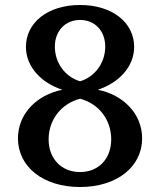

<svg xmlns="http://www.w3.org/2000/svg" viewBox="-20 -735 640 770"><path d="M52 -180C52 -67 152 15 301 15C450 15 550 -67 550 -180C550 -279 474 -355 372 -375C455 -402 518 -466 518 -547C518 -644 431 -715 301 -715C171 -715 84 -644 84 -547C84 -466 147 -402 230 -375C128 -355 52 -279 52 -180ZM175 -176C175 -256 227 -320 301 -339C375 -320 426 -256 426 -176C426 -99 376 -45 301 -45C226 -45 175 -99 175 -176ZM200 -548C200 -611 242 -655 301 -655C361 -655 402 -611 402 -548C402 -483 361 -427 301 -409C241 -427 200 -483 200 -548Z"/></svg>

Font: LT Superior Serif Semibold
Style: Regular
Weight: 600
Designer: Daniel Lyons
Foundry: LyonsType
Version: Version 2.120;FEAKit 1.0